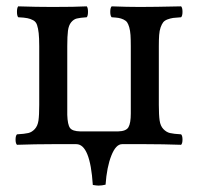

<svg xmlns="http://www.w3.org/2000/svg" viewBox="-20 -452 621 602"><path d="M362.8 0Q343.3 0 329.1 35.9Q314.9 71.8 311 127Q299.3 129.9 289.1 129.9Q282.7 129.9 271 127.9Q262.7 0 219.2 0H216.8H144Q90.8 0 33.2 2Q28.8 -2.4 28.8 -14.4Q28.8 -26.4 33.2 -30.8Q57.6 -32.2 68.8 -34.9Q80.1 -37.6 89.1 -47.4Q98.1 -57.1 100.6 -74Q103 -90.8 103 -123V-307.1Q103 -333 101.3 -348.1Q99.6 -363.3 96.2 -373.5Q92.8 -383.8 84.2 -388.4Q75.7 -393.1 65.9 -395Q56.2 -397 37.1 -397.9Q33.2 -402.3 33.2 -415Q33.2 -427.7 37.1 -432.1Q94.7 -430.2 144 -430.2Q215.8 -430.2 252 -432.1Q255.9 -427.7 255.9 -415Q255.9 -402.3 252 -397.9Q231 -396.5 220.9 -394Q210.9 -391.6 203.1 -382.1Q195.3 -372.6 193.1 -355.7Q190.9 -338.9 190.9 -307.1V-120.1V-91.8Q191.9 -61 199.5 -50.8Q207 -40.5 231.9 -40H270H312H350.1Q375.5 -40.5 382.8 -53.2Q390.1 -65.9 390.1 -96.2V-307.1Q390.1 -328.1 389.2 -342Q388.2 -356 385.3 -366.2Q382.3 -376.5 378.7 -381.8Q375 -387.2 367.2 -390.9Q359.4 -394.5 351.8 -395.8Q344.2 -397 330.1 -397.9Q325.7 -402.3 325.7 -415Q325.7 -427.7 330.1 -432.1Q379.9 -430.2 418.9 -430.2Q461.9 -430.2 547.9 -432.1Q552.2 -427.7 552.2 -415Q552.2 -402.3 547.9 -397.9Q531.7 -397 522.9 -395.8Q514.2 -394.5 505.1 -391.1Q496.1 -387.7 491.7 -382.1Q487.3 -376.5 483.6 -366.2Q480 -356 479 -342Q478 -328.1 478 -307.1V-123Q478 -91.3 480.5 -74.2Q482.9 -57.1 492.2 -47.4Q501.5 -37.6 512.7 -34.9Q523.9 -32.2 547.9 -30.8Q552.2 -26.4 552.2 -14.4Q552.2 -2.4 547.9 2Q490.2 0 437 0Z"/></svg>

Font: Common Serif News
Style: Regular
Weight: 450
Designer: Philipp H. Poll, Khaled Hosny
Foundry: Stefan Peev, Context Ltd.
Version: Version 1.026